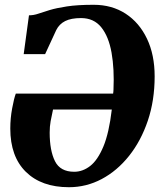

<svg xmlns="http://www.w3.org/2000/svg" viewBox="-20 -771 684 802"><path d="M79 -545 101 -707Q120.5 -707 140 -713.8Q159.5 -720.5 187.5 -729Q215.5 -737.5 259.5 -744.2Q303.5 -751 371.5 -751Q447.5 -751 504.8 -713.8Q562 -676.5 594 -609.2Q626 -542 626 -452Q626 -351.5 597.5 -267Q569 -182.5 519.2 -120Q469.5 -57.5 405 -23.2Q340.5 11 268 11Q153.5 11 88.2 -53Q23 -117 23 -234Q23 -277 30.8 -318.5Q38.5 -360 46 -380H452.5Q453 -384 453.5 -387.8Q454 -391.5 454 -395.5Q458 -483 446 -550.8Q434 -618.5 403 -657Q372 -695.5 318.5 -695.5Q277 -695.5 252.2 -683Q227.5 -670.5 215 -645.5L168.5 -545ZM447 -313.5H201.5Q195.5 -286.5 191.5 -264.8Q187.5 -243 187.5 -217Q187.5 -142.5 209.5 -98Q231.5 -53.5 290 -53.5Q325.5 -53.5 356.8 -77.8Q388 -102 411.8 -158.8Q435.5 -215.5 447 -313.5Z"/></svg>

Font: Merriweather Black
Style: Italic
Weight: 900
Italic angle: -7.8°
Designer: Eben Sorkin
Foundry: Eben Sorkin
Version: Version 2.200;gftools[0.9.31]